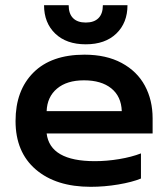

<svg xmlns="http://www.w3.org/2000/svg" viewBox="-20 -706 649 741"><path d="M150 -686H245Q245 -653 262 -636Q279 -619 311 -619Q343 -619 360 -636Q377 -653 377 -686H472Q472 -618 429 -576.5Q386 -535 311 -535Q236 -535 193 -576.5Q150 -618 150 -686ZM40 -239Q40 -357 109 -426Q178 -495 306 -495Q390 -495 449.5 -463Q509 -431 539 -375.5Q569 -320 569 -249V-191H160Q173 -84 346 -84Q392 -84 440 -92Q488 -100 524 -114V-17Q490 -3 436.5 6Q383 15 330 15Q196 15 118 -52Q40 -119 40 -239ZM450 -277Q448 -334 409.5 -365Q371 -396 304 -396Q238 -396 200 -364Q162 -332 160 -277Z"/></svg>

Font: Prompt Medium
Style: Regular
Weight: 500
Designer: Katatrad Team
Foundry: CadsonDemak
Version: Version 1.001